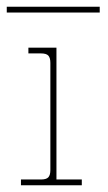

<svg xmlns="http://www.w3.org/2000/svg" viewBox="-27 -548 319 568"><path d="M35 0V-17H94Q110 -17 116 -23.5Q122 -30 122 -45V-362Q122 -377 116 -383.5Q110 -390 94 -390H57V-407H140V-17H215V0ZM-7 -511V-528H268V-511Z"/></svg>

Font: Grandiflora One
Style: Regular
Weight: 400
Designer: Haesung Cho
Foundry: JAMO
Version: Version 1.000; ttfautohint (v1.8.4.7-5d5b);gftools[0.9.28]